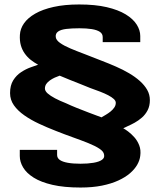

<svg xmlns="http://www.w3.org/2000/svg" viewBox="-20 -700 720 859"><path d="M340.5 139Q394 139 436 130.5Q478 122 509.5 107.5Q541 93 562 74.8Q583 56.5 594.2 36.5Q605.5 16.5 607.5 -3Q611 -29 602.8 -50Q594.5 -71 580.8 -86.2Q567 -101.5 553.2 -111.8Q539.5 -122 531.5 -126Q538.5 -130 552.2 -136Q566 -142 582.8 -151.2Q599.5 -160.5 615 -174Q630.5 -187.5 640.5 -206.8Q650.5 -226 650.5 -252Q650.5 -277 638.5 -298Q626.5 -319 605.5 -337.8Q584.5 -356.5 557.2 -372.5Q530 -388.5 498.5 -402.2Q467 -416 435.5 -428Q396 -444 360 -457.5Q324 -471 295 -483.2Q266 -495.5 248.5 -508Q231 -520.5 229.5 -534Q227.5 -550 239.8 -558.8Q252 -567.5 276.2 -570.5Q300.5 -573.5 335.5 -573.5Q367 -573.5 390.5 -569.8Q414 -566 426.8 -557.5Q439.5 -549 439.5 -534V-511.5H607.5V-539Q607.5 -565 591.5 -590.2Q575.5 -615.5 542.2 -635.8Q509 -656 457.5 -668Q406 -680 334 -680Q269 -680 219.8 -669Q170.5 -658 137.5 -639Q104.5 -620 87.5 -595.8Q70.5 -571.5 69 -544Q67.5 -518 73.2 -497.5Q79 -477 90.5 -460.8Q102 -444.5 117.5 -432.2Q133 -420 150.5 -410.5Q137.5 -406 116.5 -398.5Q95.5 -391 74.5 -377.2Q53.5 -363.5 39.2 -340.8Q25 -318 25 -283.5Q25 -253.5 42.2 -229Q59.5 -204.5 88.8 -184Q118 -163.5 154.5 -146.5Q191 -129.5 229.5 -114.5Q268.5 -99 306.5 -85.5Q344.5 -72 375.5 -59.5Q406.5 -47 425.2 -34.5Q444 -22 445.5 -8.5Q449 6 436.2 15Q423.5 24 398.5 28.2Q373.5 32.5 340 32.5Q306 32.5 282.8 28.2Q259.5 24 247.5 15.5Q235.5 7 235.5 -7V-29.5H68.5V-2Q68.5 24 83.5 49.2Q98.5 74.5 130.8 94.8Q163 115 214.8 127Q266.5 139 340.5 139ZM434 -175Q406.5 -185 377.8 -196Q349 -207 322.8 -217.5Q296.5 -228 275.5 -238Q247.5 -249 226.2 -260.2Q205 -271.5 193 -282.2Q181 -293 181 -304Q181 -315.5 187.2 -324.5Q193.5 -333.5 203.5 -340.5Q213.5 -347.5 225 -352.8Q236.5 -358 247 -361.5Q268.5 -352 292.2 -342.8Q316 -333.5 339.2 -324.2Q362.5 -315 383 -306.5Q407 -298 427.8 -290Q448.5 -282 464.2 -273.8Q480 -265.5 489 -257.2Q498 -249 498 -240Q498 -228.5 491.2 -218.8Q484.5 -209 474.5 -201Q464.5 -193 453.5 -186.5Q442.5 -180 434 -175Z"/></svg>

Font: Anybody UltraCondensed Thin ExtraBold
Style: Regular
Weight: 800
Version: Version 1.111